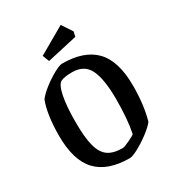

<svg xmlns="http://www.w3.org/2000/svg" viewBox="-192 -910 941 1033"><g transform="rotate(-30 279.0 -393.5)"><path d="M39 -284Q39 -350 47 -404Q55 -458 69 -493Q86 -517 122 -545Q158 -573 194.5 -593Q231 -613 247 -613Q384 -613 451.5 -542.5Q519 -472 519 -319Q519 -199 493 -109Q476 -87 438.5 -58.5Q401 -30 363.5 -10Q326 10 310 10Q173 10 106 -61Q39 -132 39 -284ZM387 -95Q404 -178 404 -301Q404 -426 375 -486Q346 -546 270 -546Q222 -546 200 -535Q178 -524 165.5 -463.5Q153 -403 153 -304Q153 -208 167 -155Q181 -102 213 -79Q245 -56 303 -56Q314 -56 348.5 -72.5Q383 -89 387 -95ZM178 -701 345 -797 388 -732 381 -702 194 -660Z"/></g></svg>

Font: Grenze Medium
Style: Regular
Weight: 500
Designer: Renata Polastri
Foundry: Omnibus-Type
Version: Version 1.002; ttfautohint (v1.8)